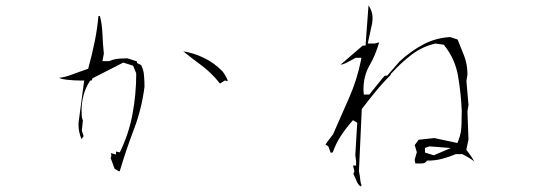

<svg xmlns="http://www.w3.org/2000/svg" viewBox="-20 -735 2040 724"><path d="M496.6 -497.6V-503.4L460.9 -515.1Q430.7 -515.1 413.6 -511.7Q402.8 -509.3 391.1 -504.4H366.2L371.6 -532.7Q367.7 -570.3 366.2 -608.9Q364.7 -644 356.9 -674.3H351.1Q347.2 -628.4 337.4 -579.6Q327.6 -530.8 312.5 -475.6Q277.8 -463.9 246.6 -452.1Q225.6 -444.3 202.6 -441.4Q214.8 -436 229.5 -434.6Q258.3 -431.2 289.1 -431.2H297.4L275.9 -270Q275.9 -250.5 278.8 -237.5Q281.7 -224.6 287.1 -210.4L295.4 -221.7L288.6 -242.2L292.5 -280.8L288.6 -293.5Q287.6 -305.7 287.6 -316.9Q287.6 -380.4 317.9 -427.7L320.3 -431.2H325.7L329.1 -439.9L444.8 -499L481.9 -487.3L493.7 -458.5V-457Q493.7 -379.4 479.7 -305.2Q465.8 -231 434.1 -165.5L431.6 -160.6L417.5 -163.6V-152.3L398.4 -157.7L399.9 -147.9L397.5 -138.7L412.1 -98.6L428.7 -88.9L431.6 -89.8Q455.6 -170.4 484.9 -247.1Q514.2 -323.7 524.9 -407.7Q524.9 -430.7 522.9 -452.1Q521.5 -471.2 512.2 -489.7ZM670.9 -541.5Q703.6 -515.1 736.8 -490.7Q776.9 -461.4 809.6 -419.9L828.1 -431.6L838.9 -428.7Q836.4 -441.9 819.3 -465.8Q786.6 -499 748 -517.1Q712.4 -534.7 670.9 -541.5Z M1340.3 -34.7H1343.8Q1339.8 -44.4 1338.9 -53.7Q1337.4 -71.3 1333.5 -89.4L1344.2 -323.7Q1370.1 -357.9 1395 -388.2Q1422.9 -422.4 1451.7 -450.7L1454.6 -457Q1492.2 -498.5 1532.5 -529.1Q1572.8 -559.6 1621.6 -570.8L1653.3 -566.4L1655.3 -564Q1696.3 -512.7 1707.3 -447.8Q1718.3 -382.8 1721.2 -317.9V-317.4Q1721.2 -258.8 1717.8 -237.8Q1714.4 -218.8 1707 -201.2L1704.6 -195.8L1617.7 -214.4L1558.6 -208L1543.9 -188L1551.8 -161.1L1543.5 -132.3L1546.4 -118.7H1570.3Q1582 -118.7 1587.9 -126.5L1589.8 -129.4H1593.8Q1621.1 -129.4 1646.7 -136Q1672.4 -142.6 1698.7 -153.8H1723.6Q1749.5 -140.6 1769 -126Q1755.4 -149.4 1738.3 -169.9L1746.6 -208.5L1742.7 -314.9L1746.6 -339.4L1738.8 -429.2L1742.7 -453.6Q1742.7 -492.2 1730.5 -523.7Q1718.3 -555.2 1705.6 -585.9L1677.7 -595.2Q1623.5 -592.3 1577.1 -567.9Q1529.8 -543 1487.8 -504.4L1439.9 -449.7H1436.5H1431.6L1423.3 -441.4L1372.6 -378.4H1369.1H1351.6Q1350.6 -391.6 1350.6 -397.9Q1350.6 -448.7 1373.5 -488.5Q1396.5 -528.3 1409.7 -575.2L1391.6 -570.8H1376H1366.7L1383.3 -647Q1384.8 -656.7 1384.8 -667.5Q1384.8 -692.9 1369.6 -714.8L1358.4 -563H1347.7L1263.7 -490.7Q1275.4 -492.7 1284.2 -497.1Q1301.3 -506.3 1321.3 -517.1H1342.8L1341.3 -508.3Q1326.2 -433.1 1295.9 -365Q1265.6 -296.9 1235.8 -228.5L1213.9 -199.7L1207.5 -189.9L1217.8 -183.6L1227.1 -158.7L1234.9 -160.6Q1245.6 -191.4 1263.4 -219.5Q1281.2 -247.6 1307.1 -277.3L1311 -281.7L1327.1 -272.5L1319.8 -150.4L1322.8 -125.5V-110.8H1311L1316.4 -89.4L1312.5 -79.6L1326.2 -48.8Q1330.6 -39.1 1340.3 -31.2ZM1582.5 -159.7V-177.2L1599.6 -183.1L1679.7 -176.8L1615.7 -149.4Z"/></svg>

Font: Bakudai
Style: ExtraLight
Weight: 200
Version: Version 1.48